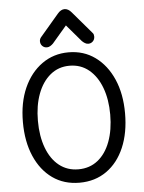

<svg xmlns="http://www.w3.org/2000/svg" viewBox="-63 -1006 803 1071"><g transform="rotate(-5 339.0 -471.0)"><path d="M339 15Q252 15 188 -30.5Q124 -76 88.5 -158Q53 -240 53 -349Q53 -458 89.5 -540Q126 -622 191 -668.5Q256 -715 340 -715Q425 -715 489 -668.5Q553 -622 589 -540Q625 -458 625 -349Q625 -240 590 -158Q555 -76 490.5 -30.5Q426 15 339 15ZM339 -60Q402 -60 447.5 -96Q493 -132 517.5 -197.5Q542 -263 542 -349Q542 -434 517.5 -499.5Q493 -565 447.5 -602.5Q402 -640 339 -640Q277 -640 231.5 -602.5Q186 -565 161.5 -499.5Q137 -434 137 -349Q137 -263 161.5 -197.5Q186 -132 231.5 -96Q277 -60 339 -60ZM223 -753Q208 -753 197.5 -763.5Q187 -774 187 -790Q187 -796 189 -801.5Q191 -807 195 -812L300 -935Q309 -946 319 -951.5Q329 -957 339 -957Q349 -957 359 -951.5Q369 -946 378 -935L483 -812Q488 -807 489.5 -801.5Q491 -796 491 -790Q491 -774 480.5 -763.5Q470 -753 455 -753Q445 -753 436 -758.5Q427 -764 420 -771L314 -895H364L258 -771Q251 -764 242 -758.5Q233 -753 223 -753Z"/></g></svg>

Font: National Park
Style: Regular
Weight: 400
Designer: Andrea Herstowski, Ben Hoepner
Version: Version 1.009